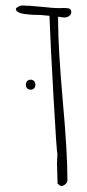

<svg xmlns="http://www.w3.org/2000/svg" viewBox="-20 -675 311 684"><path d="M187 -615.7V-600.6Q187 -505.9 203.6 -315.9Q220.2 -133.8 220.2 -32.7Q220.2 -25.4 213.1 -19Q206.1 -12.7 197.3 -11.7L185.1 -20.5Q185.1 -25.9 184.1 -55.2L183.1 -92.8L184.6 -128.9Q182.1 -124.5 170.7 -328.1Q159.2 -531.7 156.2 -618.7L125.5 -621.6H125Q59.6 -621.6 43 -632.8Q36.6 -637.2 36.6 -642.6Q36.6 -646.5 44.2 -650.9Q51.8 -655.3 59.6 -655.3Q82 -655.3 126.5 -650.9Q167.5 -646 195.3 -646Q200.2 -646 203.6 -646.5H211.4Q223.6 -646.5 228.8 -643.1Q233.9 -639.6 233.9 -631.3Q233.9 -624 226.8 -618.4Q219.7 -612.8 209.5 -612.8Q200.7 -612.8 187 -615.7ZM106 -373.5Q106 -365.2 101.6 -360.4Q97.2 -355.5 89.4 -355.5Q81.5 -355.5 76.9 -360.4Q72.3 -365.2 72.3 -373.5Q72.3 -381.3 76.9 -386.2Q81.5 -391.1 89.4 -391.1Q96.7 -391.1 101.3 -386.2Q106 -381.3 106 -373.5Z"/></svg>

Font: Amatica SC
Style: Regular
Weight: 400
Designer: Vernon Adams, Ben Nathan
Foundry: newtypography
Version: Version 2.001